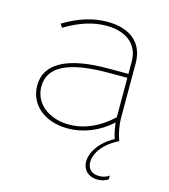

<svg xmlns="http://www.w3.org/2000/svg" viewBox="-109 -611 790 898"><g transform="rotate(15 286.5 -162.5)"><path d="M248 5C325 5 399 -25 459 -80C462 -54 467 -26 475 -4C408 32 373 87 373 131C373 175 405 200 445 200C468 200 484 194 497 185V167C482 178 465 182 449 182C418 182 392 167 392 129C392 89 424 36 498 0C486 -31 478 -75 478 -104V-372C478 -469 413 -525 301 -525C232 -525 163 -504 91 -460L102 -443C174 -486 238 -506 301 -506C399 -506 458 -457 458 -375V-315H358C163 -315 60 -259 60 -154V-152C60 -60 137 5 248 5ZM250 -14C151 -14 80 -72 80 -152V-154C80 -250 175 -296 367 -296H458V-105C395 -45 323 -14 250 -14Z"/></g></svg>

Font: Fixel Display Thin
Style: Regular
Weight: 100
Designer: AlfaBravo + MacPaw
Foundry: Kyrylo Tkachov, Marchela Mozhyna, Serhii Makarenko, Maria Weinstein, Zakhar Kryvoshyya
Version: Version 1.211